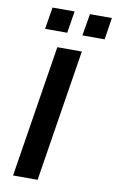

<svg xmlns="http://www.w3.org/2000/svg" viewBox="-99 -958 611 1010"><g transform="rotate(10 207.0 -453.0)"><path d="M46 0 158 -705H289L177 0ZM277 -789 297 -906H414L396 -789ZM78 -789 97 -906H215L196 -789Z"/></g></svg>

Font: Nunito Sans 10pt
Style: Bold Italic
Weight: 700
Italic angle: -9°
Designer: Vernon Adams
Foundry: Vernon Adams
Version: Version 3.101;gftools[0.9.27]